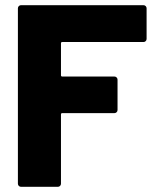

<svg xmlns="http://www.w3.org/2000/svg" viewBox="-20 -720 597 740"><path d="M49 -12V-688Q49 -693 52.5 -696.5Q56 -700 61 -700H533Q538 -700 541.5 -696.5Q545 -693 545 -688V-570Q545 -565 541.5 -561.5Q538 -558 533 -558H220Q215 -558 215 -553V-430Q215 -425 220 -425H421Q426 -425 429.5 -421.5Q433 -418 433 -413V-296Q433 -291 429.5 -287.5Q426 -284 421 -284H220Q215 -284 215 -279V-12Q215 -7 211.5 -3.5Q208 0 203 0H61Q56 0 52.5 -3.5Q49 -7 49 -12Z"/></svg>

Font: Barlow GEO ExtraBold
Style: Regular
Weight: 800
Designer: Jeremy Tribby
Foundry: Tribby Type
Version: Version 1.408